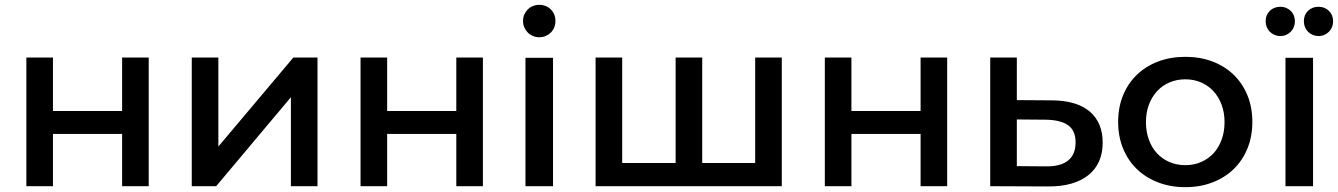

<svg xmlns="http://www.w3.org/2000/svg" viewBox="-20 -770 5535 794"><path d="M89 0V-532H199V-311H485V-532H595V0H485V-216H199V0Z M773 0V-532H883V-164L1193 -532H1293V0H1183V-368L874 0Z M1471 0V-532H1581V-311H1867V-532H1977V0H1867V-216H1581V0Z M2153 -531H2267V0H2153ZM2210 -750Q2224.5 -750 2236.8 -745Q2249 -740 2258 -731Q2267 -722 2272 -709.8Q2277 -697.5 2277 -683Q2277 -669 2272 -656.8Q2267 -644.5 2258 -635.5Q2249 -626.5 2236.8 -621.2Q2224.5 -616 2210 -616Q2196 -616 2183.8 -621.2Q2171.5 -626.5 2162.5 -635.5Q2153.5 -644.5 2148.2 -656.8Q2143 -669 2143 -683Q2143 -697.5 2148.2 -709.8Q2153.5 -722 2162.5 -731Q2171.5 -740 2183.8 -745Q2196 -750 2210 -750Z M2774 -96V-532H2884V-96H3103V-532H3213V0H2443V-532H2553V-96Z M3391 0V-532H3501V-311H3787V-532H3897V0H3787V-216H3501V0Z M4331 -355Q4433.5 -354 4486.8 -308.5Q4540 -263 4540 -180Q4540 -136.5 4525 -102.8Q4510 -69 4481 -45.8Q4452 -22.5 4410 -10.5Q4368 1.5 4314 1L4075 0V-532H4185V-356ZM4305 -82Q4365.5 -81 4396.8 -106Q4428 -131 4428 -181Q4428 -230 4397 -252Q4366 -274 4305 -275L4185 -276V-83Z M4882 -535Q4943.5 -535 4994.5 -515.5Q5045.5 -496 5082 -460.5Q5118.5 -425 5138.8 -375.5Q5159 -326 5159 -266Q5159 -206 5138.8 -156.2Q5118.5 -106.5 5082 -71Q5045.5 -35.5 4994.5 -15.8Q4943.5 4 4882 4Q4820 4 4769 -15.8Q4718 -35.5 4681.2 -71Q4644.5 -106.5 4624.2 -156.2Q4604 -206 4604 -266Q4604 -326 4624.2 -375.5Q4644.5 -425 4681.2 -460.5Q4718 -496 4769 -515.5Q4820 -535 4882 -535ZM4882 -442Q4846 -442 4816 -429Q4786 -416 4764.5 -392.5Q4743 -369 4731 -336.5Q4719 -304 4719 -265Q4719 -225.5 4731 -192.5Q4743 -159.5 4764.5 -136.2Q4786 -113 4816 -100Q4846 -87 4882 -87Q4917.5 -87 4947.2 -100Q4977 -113 4998.5 -136.2Q5020 -159.5 5032 -192.5Q5044 -225.5 5044 -265Q5044 -304 5032 -336.5Q5020 -369 4998.5 -392.5Q4977 -416 4947.2 -429Q4917.5 -442 4882 -442Z M5296 -531H5410V0H5296ZM5275 -742Q5288 -742 5298.8 -737.5Q5309.5 -733 5317.8 -725Q5326 -717 5330.5 -706Q5335 -695 5335 -682Q5335 -669.5 5330.5 -658.2Q5326 -647 5317.8 -638.8Q5309.5 -630.5 5298.8 -625.8Q5288 -621 5275 -621Q5262 -621 5250.8 -625.8Q5239.5 -630.5 5231.2 -638.8Q5223 -647 5218.5 -658.2Q5214 -669.5 5214 -682Q5214 -708.5 5231.2 -725.2Q5248.5 -742 5275 -742ZM5433 -742Q5446 -742 5456.8 -737.5Q5467.5 -733 5475.8 -725Q5484 -717 5488.5 -706Q5493 -695 5493 -682Q5493 -669.5 5488.5 -658.2Q5484 -647 5475.8 -638.8Q5467.5 -630.5 5456.8 -625.8Q5446 -621 5433 -621Q5420 -621 5408.8 -625.8Q5397.5 -630.5 5389.2 -638.8Q5381 -647 5376.5 -658.2Q5372 -669.5 5372 -682Q5372 -708.5 5389.2 -725.2Q5406.5 -742 5433 -742Z"/></svg>

Font: Argentum Sans
Style: Regular
Weight: 400
Designer: Julieta Ulanovsky, Owen Earl, Chris M. Simpson, Rasmus Andersson, Cristiano Sobral
Foundry: The Argentum Sans Project Authors
Version: Version 3.135; ttfautohint (v1.8.4.7-5d5b-dirty)